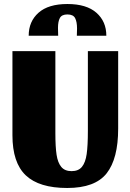

<svg xmlns="http://www.w3.org/2000/svg" viewBox="-20 -915 650 957"><path d="M315 22Q175 22 108.5 -41Q42 -104 42 -241V-660H256V-252Q256 -183 262 -143.5Q268 -104 285.5 -83Q303 -62 337 -62Q371 -62 388.5 -83.5Q406 -105 412 -147Q418 -189 418 -263V-660H569V-274Q569 -124 511.5 -51Q454 22 315 22ZM316 -895Q411 -895 460.5 -851.5Q510 -808 510 -737H363L364 -773Q364 -806 354.5 -824.5Q345 -843 316 -843Q288 -843 278.5 -825.5Q269 -808 269 -776L270 -737H123Q123 -808 172 -851.5Q221 -895 316 -895Z"/></svg>

Font: Sansita ExtraBold
Style: Regular
Weight: 800
Designer: Pablo Cosgaya
Foundry: Omnibus-Type
Version: Version 1.006